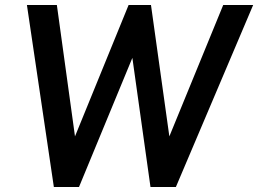

<svg xmlns="http://www.w3.org/2000/svg" viewBox="-20 -743 1026 763"><path d="M986 -723H867L653 -201L580 -723H491L278 -201L206 -723H87L194 0H294L506 -513L578 0H679Z"/></svg>

Font: United Sans SemiBold
Style: Italic
Weight: 600
Italic angle: -8°
Designer: Pablo Impallari, Rodrigo Fuenzalida (Modified by Dan O. Williams)
Version: Version 1.000;PS 001.000;hotconv 1.0.88;makeotf.lib2.5.64775